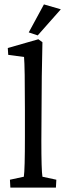

<svg xmlns="http://www.w3.org/2000/svg" viewBox="-20 -857 303 877"><path d="M152.3 -695.3 111.3 -709 180.7 -836.9 257.8 -814.5ZM27.3 0 25.4 -36.1 88.9 -49.8Q93.8 -82.5 93.8 -232.4V-354.5Q93.8 -553.7 89.8 -596.7L17.6 -606.4L15.6 -637.7L155.3 -677.7L173.8 -664.1Q169.9 -498 169.9 -371.1L168.9 -213.9Q168.9 -79.1 173.8 -49.8L237.3 -36.1L235.4 0Z"/></svg>

Font: Crimson Pro
Style: Regular
Weight: 400
Designer: Jacques Le Bailly
Foundry: Baron von Fonthausen
Version: Version 1.003